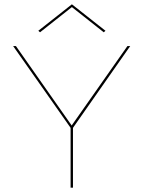

<svg xmlns="http://www.w3.org/2000/svg" viewBox="-20 -872 666 892"><path d="M166 -722 158 -729 314 -852 470 -729 462 -722 314 -839ZM319 -278V0H308V-278L41 -658H54L313 -289L572 -658H585Z"/></svg>

Font: Ysabeau Infant Hairline
Style: Regular
Weight: 100
Designer: Christian Thalmann (Catharsis Fonts)
Version: Version 0.003